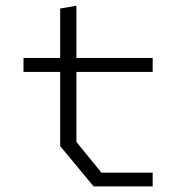

<svg xmlns="http://www.w3.org/2000/svg" viewBox="-20 -666 660 686"><path d="M195 -144V-635.5L253 -645.5V-159L342.5 -49H525.5V0H314.5ZM64 -459H525.5V-409H64Z"/></svg>

Font: Monaspace Krypton Var ExLight
Style: Regular
Weight: 200
Designer: Riley Cran and the Lettermatic Team
Version: Version 1.200 (Monaspace Krypton Var)